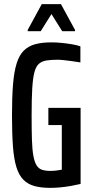

<svg xmlns="http://www.w3.org/2000/svg" viewBox="-20 -901 449 929"><path d="M223 8Q178 8 146 -1Q114 -10 92.5 -32Q71 -54 59 -93.5Q47 -133 42.5 -194.5Q38 -256 38 -344Q38 -431 43 -492.5Q48 -554 60.5 -594Q73 -634 95 -656Q117 -678 150 -687Q183 -696 230 -696Q252 -696 277.5 -693.5Q303 -691 327 -687Q351 -683 369 -677V-599Q346 -603 325.5 -605.5Q305 -608 288.5 -610Q272 -612 260 -612Q228 -612 205.5 -608.5Q183 -605 168.5 -592.5Q154 -580 146.5 -551.5Q139 -523 136 -473Q133 -423 133 -344Q133 -273 134.5 -225Q136 -177 141.5 -147Q147 -117 157 -101Q167 -85 183.5 -79.5Q200 -74 225 -74Q236 -74 245.5 -75Q255 -76 263.5 -77.5Q272 -79 279 -80V-296H214V-379H370V-11Q349 -6 324 -1.5Q299 3 273 5.5Q247 8 223 8ZM114 -750V-756L182 -881H275L343 -756V-750H281L229 -833L177 -750Z"/></svg>

Font: Saira ExtraCondensed SemiBold
Style: Regular
Weight: 600
Width: 2
Designer: Hector Gatti with collaboration of the Omnibus-Type team
Foundry: Omnibus-Type
Version: Version 1.101